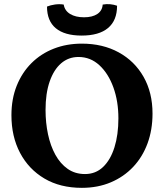

<svg xmlns="http://www.w3.org/2000/svg" viewBox="-20 -895 789 924"><path d="M374 9Q269.6 9 193.8 -35.8Q118 -80.6 76.5 -159.3Q35 -238 35 -340.6Q35 -419 60.5 -482.5Q86 -546 131.6 -591.4Q177.2 -636.8 239 -660.9Q300.8 -685 374 -685Q474.4 -685 551.2 -643Q628 -601 671 -525.1Q714 -449.2 714 -348.4Q714 -270.2 690 -204.9Q666 -139.6 620.9 -91.8Q575.8 -44 513.2 -17.5Q450.6 9 374 9ZM389.2 -57.4Q440.4 -57.4 476.1 -91.5Q511.8 -125.6 530.8 -186Q549.8 -246.4 549.8 -325.4Q549.8 -407.6 525.7 -474.3Q501.6 -541 458.5 -580.9Q415.4 -620.8 357.8 -620.8Q309.6 -620.8 274.2 -590.3Q238.8 -559.8 219 -502.7Q199.2 -445.6 199.2 -365.8Q199.2 -304.6 211 -248.9Q222.8 -193.2 246.5 -150.2Q270.2 -107.2 305.7 -82.3Q341.2 -57.4 389.2 -57.4ZM543.4 -867.4Q543.4 -796.6 499.9 -760.2Q456.4 -723.8 373 -723.8Q291.2 -723.8 248.7 -759Q206.2 -794.2 206.2 -863.4Q222.8 -870.2 244.4 -873.3Q266 -876.4 286.6 -873Q291.4 -843.6 317.5 -827.7Q343.6 -811.8 384.4 -811.8Q424.6 -811.8 448.4 -827.7Q472.2 -843.6 474.2 -873Q493 -876.4 510.8 -874.6Q528.6 -872.8 543.4 -867.4Z"/></svg>

Font: Vollkorn
Style: Regular
Weight: 400
Designer: Friedrich Althausen
Foundry: Friedrich Althausen
Version: Version 4.104